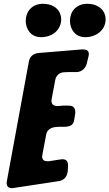

<svg xmlns="http://www.w3.org/2000/svg" viewBox="-20 -992 574 1007"><path d="M427 -797C482 -797 534 -832 534 -891C534 -932 502 -972 438 -972C378 -972 347 -930 347 -883C347 -839 374 -797 427 -797ZM195 -797C259 -797 301 -839 301 -891C301 -932 270 -972 205 -972C145 -972 115 -928 115 -883C115 -839 142 -797 195 -797ZM288 -42C315 -46 332 -65 335 -92L337 -120C337 -143 332 -157 305 -157L300 -156H298L234 -146C214 -146 201 -150 201 -173L202 -177V-179L222 -285C229 -324 265 -327 297 -327H320C323 -327 327 -327 330 -328C353 -330 366 -341 369 -362L375 -400C375 -424 367 -438 340 -438H312C308 -438 304 -438 301 -437L282 -436C263 -436 250 -443 250 -463C250 -468 250 -471 251 -473L270 -574C275 -597 294 -613 317 -613L340 -614H383C408 -615 428 -633 435 -658C438 -670 440 -681 443 -692L444 -695C445 -700 446 -704 446 -708C446 -729 431 -733 412 -733L182 -714C153 -711 136 -695 131 -667L16 -42C15 -39 15 -36 15 -31C15 -14 25 -5 44 -5L49 -6H51Z"/></svg>

Font: Bangerz
Style: Bold
Weight: 700
Designer: vernon adams
Foundry: Vernon Adams
Version: Version 2.10;December 28, 2023;FontCreator 13.0.0.2683 64-bi